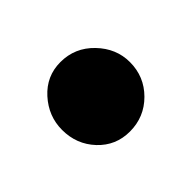

<svg xmlns="http://www.w3.org/2000/svg" viewBox="-54 -238 328 328"><g transform="rotate(45 110.0 -74.0)"><path d="M110 8Q77 8 51.5 -15Q26 -38 26 -72Q26 -107 51.5 -131.5Q77 -156 110 -156Q145 -156 169.5 -131.5Q194 -107 194 -72Q194 -38 169.5 -15Q145 8 110 8Z"/></g></svg>

Font: Manuale
Style: Bold
Weight: 700
Version: Version 1.002